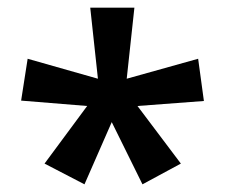

<svg xmlns="http://www.w3.org/2000/svg" viewBox="-20 -780 588 500"><path d="M330 -760H215L235 -575L52 -627L35 -518L207 -504L96 -354L200 -300L271 -462L351 -300L451 -354L338 -504L511 -517L496 -627L310 -575Z"/></svg>

Font: Noto Sans New Tai Lue Semibold
Style: Regular
Weight: 600
Designer: Monotype Design Team
Foundry: Monotype Imaging Inc.
Version: Version 2.004